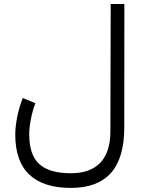

<svg xmlns="http://www.w3.org/2000/svg" viewBox="-20 -672 712 946"><path d="M154.3 -163.6Q139.2 -123 131.6 -82Q124 -41 124 -10.3Q124 91.8 173.8 136.7Q223.6 181.6 329.6 181.6Q424.8 181.6 474.4 129.6Q523.9 77.6 523.9 -25.9L525.4 -652.3H592.8L592.3 -44.9Q592.3 106.4 526.6 180.2Q460.9 253.9 329.1 253.9Q194.3 253.9 124.8 188.7Q55.2 123.5 55.2 -9.8Q55.2 -46.4 64.5 -94.2Q73.7 -142.1 92.3 -189Z"/></svg>

Font: Vazir Light WOL-UI
Style: Light-WOL-UI
Weight: 300
Designer: Saber Rastikerdar
Foundry: Saber Rastikerdar
Version: Version 30.1.0